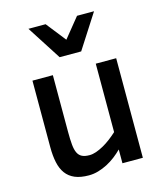

<svg xmlns="http://www.w3.org/2000/svg" viewBox="-116 -852 812 954"><g transform="rotate(-15 290.5 -375.5)"><path d="M398.9 0V-70.8Q381.8 -53.7 361.6 -38.1Q341.3 -22.5 318.6 -10.7Q295.9 1 271.7 8.1Q247.6 15.1 223.1 15.1Q180.2 15.1 151.4 2.9Q122.6 -9.3 105.2 -33Q87.9 -56.6 80.6 -91.1Q73.2 -125.5 73.2 -169.9V-512.2H178.2V-220.2Q178.2 -181.6 180.7 -155Q183.1 -128.4 190.9 -112.1Q198.7 -95.7 213.4 -88.4Q228 -81.1 252 -81.1Q268.1 -81.1 286.4 -87.4Q304.7 -93.8 324 -104.5Q343.3 -115.2 362.3 -129.6Q381.3 -144 398.9 -160.2V-512.2H503.9V0ZM344.7 -589.8H233.9L120.6 -766.1H209L288.6 -665L370.6 -766.1H458Z"/></g></svg>

Font: Clear Sans Medium
Style: Regular
Weight: 500
Foundry: Intel Corporation
Version: Version 1.00